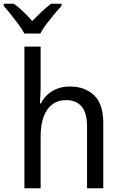

<svg xmlns="http://www.w3.org/2000/svg" viewBox="-58 -1010 641 1030"><path d="M73 0V-760H160V-540Q160 -521 158.5 -496.5Q157 -472 156 -455H161Q177 -485 200 -505Q223 -525 252.5 -535.5Q282 -546 318 -546Q396 -546 446 -499.5Q496 -453 496 -350V0H409V-332Q409 -404 380 -438.5Q351 -473 296 -473Q253 -473 222.5 -450Q192 -427 176 -383.5Q160 -340 160 -278V0ZM73 -830Q61 -853 41.5 -879Q22 -905 1 -931.5Q-20 -958 -38 -978V-990H16Q40 -973 66 -948.5Q92 -924 115 -897Q142 -925 166 -947.5Q190 -970 216 -990H272V-978Q254 -959 232 -932.5Q210 -906 190 -879.5Q170 -853 158 -830Z"/></svg>

Font: Noto Sans Mono SemiCondensed
Style: Regular
Weight: 400
Width: 4
Designer: Monotype Design Team
Foundry: Monotype Imaging Inc.
Version: Version 2.010